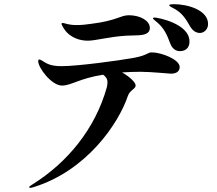

<svg xmlns="http://www.w3.org/2000/svg" viewBox="-20 -834 1040 920"><path d="M813 -814C802 -814 791 -813 791 -809C791 -804 803 -799 821 -789C852 -770 869 -747 893 -704C903 -688 919 -676 938 -676C955 -676 977 -691 977 -719C977 -786 879 -814 813 -814ZM401 -639C438 -639 503 -658 585 -663C606 -664 630 -664 645 -665C678 -667 698 -676 698 -700C698 -735 652 -761 597 -761C557 -761 540 -735 418 -720C392 -716 371 -714 348 -714C341 -714 334 -714 325 -715C303 -717 287 -724 280 -724C277 -724 275 -723 275 -720C275 -713 290 -689 301 -678C322 -657 356 -639 401 -639ZM721 -750C717 -750 713 -749 713 -746C713 -742 721 -738 733 -727C766 -699 780 -668 796 -625C805 -601 822 -589 842 -589C863 -589 888 -599 888 -635C888 -722 734 -750 721 -750ZM708 -583C686 -583 687 -569 622 -557C546 -543 350 -517 276 -517C250 -517 222 -519 197 -534C184 -541 175 -549 168 -549C165 -549 163 -546 163 -541C163 -509 227 -424 277 -424C322 -424 359 -458 474 -476C486 -468 495 -456 495 -441C495 -433 494 -425 492 -416C436 -216 303 -55 135 50C123 57 120 60 120 63C120 66 123 66 125 66C127 66 131 66 140 63C394 -15 548 -241 593 -375C602 -402 630 -408 630 -424C630 -440 600 -467 565 -487C594 -489 625 -490 655 -490C705 -490 788 -481 799 -481C829 -481 841 -495 841 -513C841 -549 753 -583 708 -583Z"/></svg>

Font: Shippori Mincho OTF
Style: Bold
Weight: 800
Designer: FONTDASU
Foundry: FONTDASU / Google Inc. / but / Adobe
Version: Version 3.300;hotconv 1.0.109;makeotfexe 2.5.65596